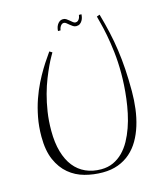

<svg xmlns="http://www.w3.org/2000/svg" viewBox="-132 -912 948 1113"><g transform="rotate(-15 342.5 -355.0)"><path d="M346.2 104Q290.5 104 238.3 89.8Q186 75.7 145.3 41.7Q104.5 7.8 79.8 -48.3Q55.2 -104.5 55.2 -188Q55.2 -248.5 65.7 -303.5Q76.2 -358.4 92.8 -406Q109.4 -453.6 129.4 -493.7Q149.4 -533.7 168.5 -565.2Q187.5 -596.7 203.4 -619.1Q219.2 -641.6 227.1 -653.8L243.2 -644Q240.2 -638.7 230 -620.8Q219.7 -603 206.1 -574Q192.4 -544.9 177 -506.3Q161.6 -467.8 148.7 -420.7Q135.7 -373.5 127.4 -319.6Q119.1 -265.6 119.1 -206.1Q119.1 -134.3 134.8 -80.1Q150.4 -25.9 179.2 10.5Q208 46.9 249.3 65.4Q290.5 84 341.8 84Q382.3 84 414.8 69.1Q447.3 54.2 472.9 28.3Q498.5 2.4 517.6 -32.2Q536.6 -66.9 550.5 -106.4Q564.5 -146 573.5 -188.7Q582.5 -231.4 587.6 -272.9Q592.8 -314.5 595 -352.8Q597.2 -391.1 597.2 -422.9Q597.2 -493.7 590.1 -553.2Q583 -612.8 574.2 -658.2Q565.4 -703.6 557.1 -734.1Q548.8 -764.6 545.9 -777.8L564 -784.2Q581.1 -724.1 593.5 -668.9Q606 -613.8 614 -557.1Q622.1 -500.5 626 -439.7Q629.9 -378.9 629.9 -307.1Q629.9 -253.4 623.3 -201.9Q616.7 -150.4 602.5 -104.7Q588.4 -59.1 566.2 -20.8Q543.9 17.6 512.2 45.4Q480.5 73.2 439.2 88.6Q397.9 104 346.2 104ZM418 -776.9Q426.8 -776.9 432.4 -781.5Q438 -786.1 441.4 -792.5Q444.8 -798.8 446 -804.9Q447.3 -811 447.8 -814H462.9Q462.9 -806.6 460.7 -796.4Q458.5 -786.1 453.1 -776.9Q447.8 -767.6 439 -761.2Q430.2 -754.9 417 -754.9Q406.7 -754.9 397.7 -760.7Q388.7 -766.6 380.6 -773.4Q372.6 -780.3 365.2 -786.1Q357.9 -792 351.1 -792Q342.8 -792 337.4 -787.1Q332 -782.2 328.6 -776.1Q325.2 -770 323.7 -763.9Q322.3 -757.8 321.8 -754.9H306.6Q306.6 -762.2 308.8 -772.2Q311 -782.2 316.4 -791.5Q321.8 -800.8 330.6 -807.4Q339.4 -814 353 -814Q363.3 -814 371.8 -808.1Q380.4 -802.2 388.4 -795.4Q396.5 -788.6 403.6 -782.7Q410.6 -776.9 418 -776.9Z"/></g></svg>

Font: Clicker Script
Style: Regular
Weight: 400
Designer: Astigmatic (AOETI)
Foundry: Astigmatic (AOETI)
Version: Version 1.000